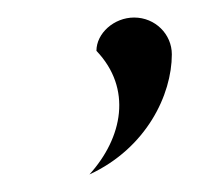

<svg xmlns="http://www.w3.org/2000/svg" viewBox="-20 -113 254 219"><path d="M82 86C147 56 176 -5 176 -51C176 -74 157 -93 133 -93C110 -93 90 -75 90 -55C131 -12 120 44 82 86Z"/></svg>

Font: Charger Sport
Style: ExLitExt
Weight: 200
Designer: Jasper
Foundry: Cannot Into Space Fonts
Version: Version 1.1